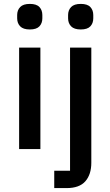

<svg xmlns="http://www.w3.org/2000/svg" viewBox="-20 -764 566 984"><path d="M133 -613Q99 -613 83.5 -629Q68 -645 68 -670V-687Q68 -712 83.5 -728Q99 -744 133 -744Q167 -744 182 -728Q197 -712 197 -687V-670Q197 -645 182 -629Q167 -613 133 -613ZM78 -520H187V0H78ZM339 -520H448V70Q448 130 417.5 165Q387 200 321 200H258V111H339ZM394 -613Q360 -613 344.5 -629Q329 -645 329 -670V-687Q329 -712 344.5 -728Q360 -744 394 -744Q428 -744 443 -728Q458 -712 458 -687V-670Q458 -645 443 -629Q428 -613 394 -613Z"/></svg>

Font: IBM Plex Thai Medium
Style: Regular
Weight: 500
Designer: Mike Abbink, Paul van der Laan, Pieter van Rosmalen, Ben Mitchell, Mark Frömberg
Foundry: Bold Monday
Version: Version 1.0